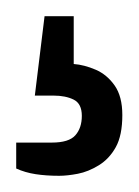

<svg xmlns="http://www.w3.org/2000/svg" viewBox="-20 -33 171 237"><path d="M53 184Q37 184 24 182Q11 180 0 175V143H44Q65 143 73 134Q81 125 81 110Q81 95 71 90Q61 85 46 85H23L35 -13H71V46Q84 47 98 53Q112 59 121.5 72.5Q131 86 131 109Q131 134 123 148.5Q115 163 102 171Q89 179 76 181.5Q63 184 53 184Z"/></svg>

Font: Archivo ExtraCondensed ExtraLight
Style: Regular
Weight: 250
Width: 2
Designer: Hector Gatti
Foundry: Omnibus-Type
Version: Version 2.001